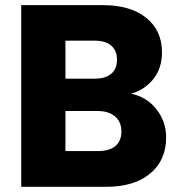

<svg xmlns="http://www.w3.org/2000/svg" viewBox="-20 -722 699 742"><path d="M356.9 -293H232.9V-138.2H358.9Q402.3 -138.2 425.8 -157.5Q449.2 -176.8 449.2 -213.9Q449.2 -251 424.6 -272Q399.9 -293 356.9 -293ZM345.2 -564.9H232.9V-418H345.2Q387.2 -418 409.7 -436.8Q432.1 -455.6 432.1 -491.2Q432.1 -526.9 409.7 -545.9Q387.2 -564.9 345.2 -564.9ZM622.1 -190.9Q622.1 -103 560.5 -51.5Q499 0 389.2 0H62V-702.1H377.9Q484.4 -702.1 545.2 -653.1Q606 -604 606 -520Q606 -458.5 573 -417Q540 -375.5 486.8 -359.9Q547.4 -347.2 584.7 -299.6Q622.1 -252 622.1 -190.9Z"/></svg>

Font: SVN-Poppins
Style: Bold
Weight: 700
Designer: Ninad Kale (Devanagari), Jonny Pinhorn (Latin)
Foundry: Indian Type Foundry
Version: Version 3.200;PS 1.000;hotconv 16.6.54;makeotf.lib2.5.65590